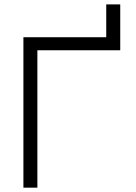

<svg xmlns="http://www.w3.org/2000/svg" viewBox="-20 -865 626 885"><path d="M87.9 0H152.3V-633.3H534.2V-844.7H469.7V-693.4H87.9Z"/></svg>

Font: Cascadia Mono NF Light
Style: Regular
Weight: 300
Monospace: yes
Designer: Aaron Bell
Foundry: Saja Typeworks
Version: Version 2404.023